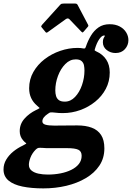

<svg xmlns="http://www.w3.org/2000/svg" viewBox="-90 -807 749 1090"><path d="M166.5 -627.5Q169.5 -623 172.5 -621.8Q175.5 -620.5 181 -624.5L283 -698Q295.5 -707 304.5 -697.5L371.5 -627.5Q376 -623 378 -622.5Q380 -622 385.5 -628L406.5 -652.5Q411 -657 411.5 -659.8Q412 -662.5 410 -666.5L351 -778.5Q348.5 -783.5 345 -785.2Q341.5 -787 333 -787H275Q265.5 -787 260.5 -785.8Q255.5 -784.5 250.5 -778.5L149.5 -667Q144.5 -661 143.8 -658.8Q143 -656.5 147 -651ZM-70 155Q-70 194 -41.8 217.8Q-13.5 241.5 37.5 252Q88.5 262.5 156 262.5Q224.5 262.5 286.5 247.8Q348.5 233 397.2 204.2Q446 175.5 474.2 133.2Q502.5 91 502.5 35.5Q502.5 -12 484 -40.5Q465.5 -69 431 -82Q396.5 -95 348.5 -95Q338 -95 320 -94.8Q302 -94.5 282 -94.5Q262 -94.5 244.5 -94.2Q227 -94 217.5 -94Q186.5 -94 168.5 -99Q150.5 -104 150.5 -118Q150.5 -130 159.2 -141Q168 -152 180.5 -160Q190.5 -168.5 199 -169Q207.5 -169.5 223.5 -167.5Q234 -166 245 -165.5Q256 -165 267.5 -165Q318 -165 365.2 -182Q412.5 -199 450.5 -229.8Q488.5 -260.5 510.8 -302.8Q533 -345 533 -395.5Q533 -439 512.8 -469.2Q492.5 -499.5 456 -515.5Q449.5 -518.5 448 -520.2Q446.5 -522 449 -529.5Q459 -563.5 473.5 -584.5Q488 -605.5 501 -605.5Q507 -605.5 504.8 -602Q502.5 -598.5 498.2 -590Q494 -581.5 494 -567.5Q494 -540 515.8 -523Q537.5 -506 566 -506Q599.5 -506 619.2 -528Q639 -550 639 -579Q639 -602.5 626.2 -623.2Q613.5 -644 589.5 -656.8Q565.5 -669.5 532.5 -669.5Q495.5 -669.5 469.5 -651.5Q443.5 -633.5 426 -604.2Q408.5 -575 397.5 -542Q395 -534.5 392.5 -532.8Q390 -531 383 -532Q369 -535 350.5 -535Q300.5 -535 251.8 -518.2Q203 -501.5 163.2 -471Q123.5 -440.5 99.5 -398.5Q75.5 -356.5 75.5 -306Q75.5 -274.5 87 -250.2Q98.5 -226 119 -208.5Q135 -195 135.2 -193.8Q135.5 -192.5 115 -182.5Q75.5 -163.5 48.8 -133.2Q22 -103 22 -62.5Q22 -32 41 -10.5Q50 0 55.5 3.5Q61 7 58 9.2Q55 11.5 39.5 19.5Q10.5 33 -14.2 53Q-39 73 -54.5 98.8Q-70 124.5 -70 155ZM112 43Q121 34 127.5 32.8Q134 31.5 150 32.5Q160 33.5 170.2 33.8Q180.5 34 191 34Q202 34 221.5 34Q241 34 260.2 34Q279.5 34 290 34Q335.5 34 354.5 43Q373.5 52 373.5 77.5Q373.5 103.5 358 123.5Q342.5 143.5 315.2 157Q288 170.5 253.8 177.2Q219.5 184 181.5 184Q153 184 128.5 178.8Q104 173.5 89 161.2Q74 149 74 128.5Q74 110.5 83.2 86.8Q92.5 63 112 43ZM224 -293.5Q224 -335.5 239.2 -376.2Q254.5 -417 280.8 -443.5Q307 -470 340 -470Q362.5 -470 373.2 -460.2Q384 -450.5 386.8 -436Q389.5 -421.5 389.5 -406.5Q389.5 -365 375.5 -324.2Q361.5 -283.5 336.2 -256.8Q311 -230 278 -230Q255.5 -230 244 -238.8Q232.5 -247.5 228.2 -262Q224 -276.5 224 -293.5Z"/></svg>

Font: Besley
Style: Bold Italic
Weight: 700
Italic angle: -13°
Designer: Owen Earl
Foundry: indestructible type*
Version: Version 2.001